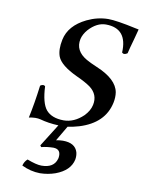

<svg xmlns="http://www.w3.org/2000/svg" viewBox="-74 -472 551 726"><g transform="rotate(10 201.5 -109.5)"><path d="M72.8 -126Q85 -134.3 91.8 -127Q94.7 -63 115.2 -38.1Q136.7 -12.7 182.6 -12.2Q223.1 -12.2 257.8 -45.4Q277.8 -65.9 282.7 -88.9Q291.5 -129.9 256.8 -155.8Q237.8 -169.4 203.1 -185.1Q139.6 -214.8 127 -246.6Q117.2 -272.5 125.5 -312Q137.2 -367.7 202.1 -399.4Q241.7 -418.5 283.2 -418.9Q314.9 -418.9 390.6 -402.3Q397.9 -400.9 402.8 -399.9Q399.9 -387.2 392.6 -361.3Q381.8 -323.7 377.4 -304.2Q364.3 -294.9 356.4 -303.2Q361.3 -396.5 278.3 -397Q243.2 -397 212.4 -363.3Q196.8 -345.2 192.4 -326.2Q182.6 -279.8 230.5 -252.4Q245.1 -244.1 271.5 -232.9Q350.1 -200.2 358.9 -150.9Q361.8 -132.3 357.4 -110.8Q340.3 -29.8 245.1 -0.5Q223.6 5.9 202.1 8.8L168 66.9Q181.2 64 194.3 64Q241.2 64 251.5 98.1Q254.9 111.3 252.4 126Q243.2 169.4 188 189.9Q160.2 199.7 129.4 200.2Q93.3 199.7 59.1 183.1Q63.5 166.5 74.7 157.2Q110.4 170.9 129.9 170.9Q177.7 170.9 188 134.8Q188.5 132.3 189 130.9Q194.3 97.2 163.6 96.2Q137.2 96.7 117.2 102.1L112.8 96.2L167 9.8Q128.4 8.3 95.2 -1Q87.4 -2.9 76.7 -2.9Q66.9 -2.9 51.8 0Q64 -56.2 72.8 -126Z"/></g></svg>

Font: Linux Libertine Display Slanted O
Style: Slanted
Weight: 400
Designer: Philipp H. Poll
Foundry: Philipp H. Poll
Version: Version 5.0.9